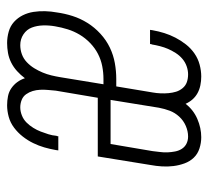

<svg xmlns="http://www.w3.org/2000/svg" viewBox="-43 -535 586 540"><g transform="rotate(90 250.0 -265.0)"><path d="M101 8Q85 8 69 3.5Q53 -1 41.5 -11.5Q30 -22 23 -36Q16 -50 13.5 -66Q11 -82 11.5 -99Q12 -116 15 -132Q18 -154 25 -176Q32 -198 44.5 -218Q57 -238 75 -254.5Q93 -271 114 -281Q135 -291 157.5 -295Q180 -299 202 -299H223L240 -401Q242 -412 242.5 -423.5Q243 -435 242 -446Q241 -457 238 -467Q235 -477 228 -485.5Q221 -494 211 -497.5Q201 -501 189 -501Q178 -501 166.5 -497Q155 -493 145.5 -485Q136 -477 129 -466Q122 -455 117.5 -444.5Q113 -434 110 -422.5Q107 -411 105 -399Q104 -398 104 -396.5Q104 -395 104 -394H64Q64 -396 64.5 -397.5Q65 -399 65 -401Q68 -418 73 -434Q78 -450 86 -465.5Q94 -481 105 -495Q116 -509 130.5 -519Q145 -529 162 -533.5Q179 -538 195 -538Q208 -538 220 -535.5Q232 -533 242 -527.5Q252 -522 259.5 -513.5Q267 -505 272 -494Q289 -516 314.5 -527Q340 -538 366 -538Q382 -538 397.5 -533Q413 -528 423.5 -517Q434 -506 439.5 -491Q445 -476 447 -460Q449 -444 448 -427.5Q447 -411 444 -395L420 -247H255L235 -129Q234 -118 233 -107Q232 -96 232.5 -85Q233 -74 236 -64Q239 -54 245 -45.5Q251 -37 261 -33Q271 -29 282 -29Q293 -29 304.5 -33.5Q316 -38 324.5 -46.5Q333 -55 339.5 -65.5Q346 -76 350 -86.5Q354 -97 357.5 -108Q361 -119 362 -131Q363 -132 363 -133.5Q363 -135 363 -136H403Q403 -134 402.5 -132.5Q402 -131 402 -129Q399 -112 394.5 -96.5Q390 -81 382.5 -65.5Q375 -50 364 -36Q353 -22 339 -11.5Q325 -1 308.5 3.5Q292 8 276 8Q263 8 250.5 5.5Q238 3 228 -4Q218 -11 211 -20.5Q204 -30 200 -42Q191 -30 180 -20Q169 -10 156 -3.5Q143 3 129 5.5Q115 8 101 8ZM261 -283H385L405 -401Q406 -411 407.5 -422Q409 -433 408.5 -443.5Q408 -454 406 -464.5Q404 -475 398.5 -483.5Q393 -492 384 -496.5Q375 -501 364 -501Q349 -501 334 -494.5Q319 -488 308 -476Q297 -464 291.5 -449.5Q286 -435 283 -419ZM107 -29Q120 -29 132.5 -33.5Q145 -38 155 -47.5Q165 -57 172 -68.5Q179 -80 184 -92Q189 -104 192 -116.5Q195 -129 197 -141L217 -263H202Q184 -263 166 -259.5Q148 -256 131.5 -247.5Q115 -239 101 -225.5Q87 -212 77.5 -196Q68 -180 62.5 -162.5Q57 -145 54 -127Q51 -110 51.5 -93Q52 -76 57.5 -61.5Q63 -47 76.5 -38Q90 -29 107 -29Z"/></g></svg>

Font: Iosevka Curly XLtObl
Style: Regular
Weight: 200
Italic angle: -9°
Monospace: yes
Designer: Belleve Invis
Foundry: Belleve Invis
Version: Version 11.1.0; ttfautohint (v1.8.3)